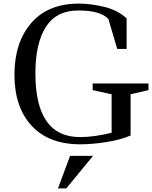

<svg xmlns="http://www.w3.org/2000/svg" viewBox="-20 -786 842 1063"><path d="M347 257H301L368 77H495ZM493 -324H802V-287L703 -264V-36Q652 -13 572 0Q492 13 425 13Q250 13 155 -90Q60 -193 60 -372Q60 -551 153 -658.5Q246 -766 416 -766Q485 -766 559 -747.5Q633 -729 681 -684V-515H629L580 -681Q536 -728 414 -728Q292 -728 234 -637Q176 -546 176 -380Q176 -27 423 -27Q501 -27 598 -51V-264L493 -287Z"/></svg>

Font: Ledger
Style: Regular
Weight: 400
Designer: Denis Masharov
Foundry: Denis Masharov
Version: 1.001